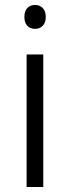

<svg xmlns="http://www.w3.org/2000/svg" viewBox="-20 -752 281 772"><path d="M154 -533V0H87V-533ZM121 -732Q140 -732 152 -719.5Q164 -707 164 -684Q164 -661 152 -648.5Q140 -636 121 -636Q101 -636 89.5 -648.5Q78 -661 78 -684Q78 -707 89.5 -719.5Q101 -732 121 -732Z"/></svg>

Font: Noto Sans Syriac Eastern Light
Style: Regular
Weight: 300
Designer: Patrick Giasson and the Monotype Design Team
Foundry: Monotype Imaging Inc.
Version: Version 3.001